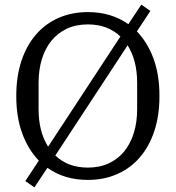

<svg xmlns="http://www.w3.org/2000/svg" viewBox="-20 -762 756 826"><path d="M89 17 147 -71Q101 -119 75.5 -188.5Q50 -258 50 -349Q50 -433 72 -499.5Q94 -566 134.5 -613Q175 -660 232 -685Q289 -710 358 -710Q459 -710 532 -658L588 -742L627 -715L569 -627Q615 -579 640.5 -509.5Q666 -440 666 -349Q666 -265 644 -198.5Q622 -132 581.5 -85Q541 -38 484 -13Q427 12 358 12Q257 12 184 -40L128 44ZM498 -605Q472 -630 437 -643.5Q402 -657 358 -657Q307 -657 267.5 -638.5Q228 -620 201 -586.5Q174 -553 160 -507Q146 -461 146 -406V-292Q146 -196 187 -131ZM358 -41Q409 -41 448.5 -59.5Q488 -78 515 -111.5Q542 -145 556 -191Q570 -237 570 -292V-406Q570 -502 529 -567L218 -93Q244 -68 279 -54.5Q314 -41 358 -41Z"/></svg>

Font: IBM Plex Serif
Style: Regular
Weight: 400
Designer: Mike Abbink, Paul van der Laan, Pieter van Rosmalen
Foundry: Bold Monday
Version: Version 2.6